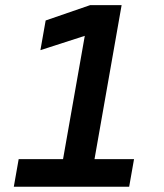

<svg xmlns="http://www.w3.org/2000/svg" viewBox="-20 -713 626 733"><path d="M32.7 0H473.1L491.7 -105.5H340.8L444.3 -693.4H324.2L154.3 -634.8L134.3 -521.5L303.7 -576.2L220.7 -105.5H51.3Z"/></svg>

Font: Cascadia Code SemiBold
Style: Italic
Weight: 600
Italic angle: -10°
Monospace: yes
Designer: Aaron Bell
Foundry: Saja Typeworks
Version: Version 2404.023